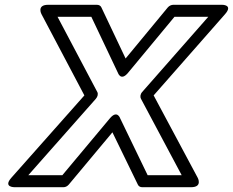

<svg xmlns="http://www.w3.org/2000/svg" viewBox="-20 -756 972 801"><path d="M514 -452 708 -686H849L573 -372C565 -363 564 -351 568 -344L738 -25H596L481 -263C481 -263 469 -298 439 -263L240 -25H98L380 -344C388 -353 390 -365 386 -372L220 -686H361L472 -452C472 -452 484 -416 514 -452ZM504 -512 403 -725C400 -732 393 -736 384 -736H181C132 -736 153 -697 153 -697L332 -358L27 -14C-8 26 41 25 41 25H245C253 25 261 21 267 14L449 -204L555 14C558 21 565 25 573 25H777C826 25 805 -14 805 -14L621 -358L919 -697C954 -737 906 -736 906 -736H703C695 -736 686 -732 680 -725Z"/></svg>

Font: Asimov
Style: XWidOuIt
Weight: 500
Designer: Google
Version: Version 2.000980; 2014